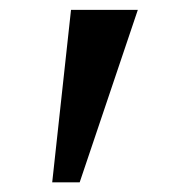

<svg xmlns="http://www.w3.org/2000/svg" viewBox="-20 -849 352 388"><path d="M258.5 -829 141 -480.5H85.5L123.5 -829Z"/></svg>

Font: Merriweather 72pt ExtraBold
Style: Regular
Weight: 800
Version: Version 2.100